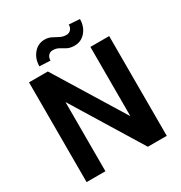

<svg xmlns="http://www.w3.org/2000/svg" viewBox="-204 -1041 1116 1185"><g transform="rotate(-30 354.0 -448.5)"><path d="M639.2 -710.9V0H504.4L202.1 -493.2V0H67.9V-710.9H202.1L505.4 -217.3V-710.9ZM459 -897.5 535.6 -892.1Q535.6 -838.9 504.6 -802.5Q473.6 -766.1 426.3 -766.1Q394.5 -766.1 374.5 -777.1Q354.5 -788.1 336.4 -798.8Q318.4 -809.6 292.5 -809.6Q274.4 -809.6 262.2 -796.6Q250 -783.7 250 -760.7L172.9 -764.6Q172.9 -817.4 203.9 -854.5Q234.9 -891.6 282.2 -891.6Q308.6 -891.6 329.3 -880.9Q350.1 -870.1 370.6 -859.4Q391.1 -848.6 415.5 -848.6Q433.6 -848.6 446.3 -861.8Q459 -875 459 -897.5Z"/></g></svg>

Font: Vazirmatn FD SemiBold
Style: Regular
Weight: 600
Designer: Saber Rastikerdar
Foundry: Saber Rastikerdar
Version: Version 33.001